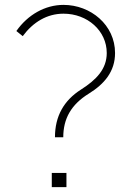

<svg xmlns="http://www.w3.org/2000/svg" viewBox="-20 -766 540 786"><path d="M344 -383C407 -422 451 -473 451 -549C451 -664 351 -746 240 -746C165 -746 94 -706 47 -639L73 -618C116 -676 173 -710 240 -710C338 -710 417 -640 417 -549C417 -483 374 -439 311 -399C242 -355 205 -291 205 -204H239C239 -280 271 -338 344 -383ZM192 0H252V-58H192Z"/></svg>

Font: Kreadon Extra Light
Style: Regular
Weight: 200
Designer: kohakuno
Foundry: StudioGnu
Version: Version 1.000;Glyphs 3.1.2 (3151)